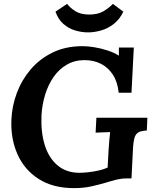

<svg xmlns="http://www.w3.org/2000/svg" viewBox="-20 -954 796 990"><path d="M361 16Q253 16 179 -31.5Q105 -79 69.5 -160Q34 -241 39 -340Q42 -408 67 -475Q92 -542 138.5 -596.5Q185 -651 252 -683.5Q319 -716 406 -716Q432 -716 466 -710.5Q500 -705 534 -694Q568 -683 593 -667V-709H670L658 -476H592Q586 -532 562 -569Q538 -606 500.5 -625Q463 -644 416 -644Q364 -644 323.5 -620Q283 -596 255.5 -556Q228 -516 212.5 -465Q197 -414 194 -360Q190 -274 210.5 -207Q231 -140 276.5 -101.5Q322 -63 390 -63Q409 -63 436 -66Q463 -69 489.5 -75Q516 -81 535 -90L540 -183Q542 -210 544 -235Q546 -260 548 -273Q532 -272 508 -271.5Q484 -271 473 -270L477 -347H740L737 -281Q720 -280 707.5 -277Q695 -274 686 -265.5Q677 -257 672.5 -240Q668 -223 666 -194L658 -34H633Q607 -34 580.5 -27.5Q554 -21 525 -12Q491 -2 451 7Q411 16 361 16ZM434 -787Q401 -787 367.5 -797Q334 -807 307 -830.5Q280 -854 266 -894L326 -934Q343 -912 370 -895.5Q397 -879 440 -879Q484 -879 512.5 -895.5Q541 -912 562 -934L616 -894Q597 -854 566.5 -830.5Q536 -807 501.5 -797Q467 -787 434 -787Z"/></svg>

Font: Lora
Style: Bold Italic
Weight: 700
Italic angle: -3°
Designer: Olga Karpushina, Alexei Vanyashin (Cyrillic)
Foundry: Cyreal
Version: Version 3.004